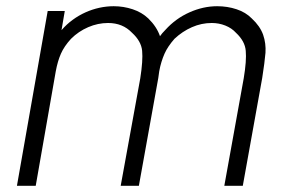

<svg xmlns="http://www.w3.org/2000/svg" viewBox="-20 -598 904 618"><path d="M824 -347 761.5 0H702L764.5 -346Q774 -403 771 -434.5Q768.5 -465.5 739.5 -492.5Q726 -507.5 705.2 -515.8Q684.5 -524 661.5 -524Q628.5 -524 597.8 -510.5Q567 -497 541.5 -473Q531 -461 523 -449.2Q515 -437.5 509.5 -425Q504 -412.5 499.8 -398.8Q495.5 -385 492.5 -368.5L489.5 -347L427 0H368.5L431.5 -346Q440.5 -403.5 437.5 -434.5Q434.5 -465.5 405 -492.5Q375 -524 328 -524Q295 -524 263.8 -510.5Q232.5 -497 208.5 -473Q186.5 -449 176 -425Q165.5 -401 159.5 -368.5L95 0H34.5L133.5 -562.5H188.5L178 -501L179 -502Q194.5 -520 214 -534.2Q233.5 -548.5 255.2 -558.2Q277 -568 300 -573Q323 -578 346 -578Q377.5 -578 407 -568.2Q436.5 -558.5 457.5 -538.5Q484.5 -512 495 -481.5Q501 -490.5 512.5 -502Q545.5 -538.5 589.8 -558.2Q634 -578 679 -578Q712 -578 741.5 -568.2Q771 -558.5 790.5 -538.5Q817 -514 827 -486Q836.5 -458.5 834.5 -428Q832 -398 824 -347Z"/></svg>

Font: Russisch Sans Light
Style: Italic
Weight: 300
Italic angle: -10°
Designer: Michael Sharanda (font) & Cristiano Sobral (main changes)
Foundry: Michael Sharanda
Version: Version 2.00;September 8, 2020;FontCreator 13.0.0.2681 64-bi